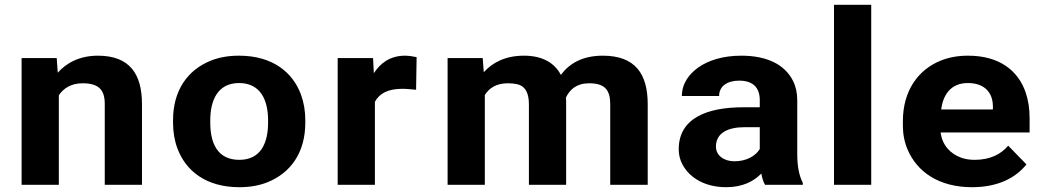

<svg xmlns="http://www.w3.org/2000/svg" viewBox="-20 -770 4374 800"><path d="M324.1 -423C389.5 -423 416.5 -397.3 416.5 -337V0H571.6V-336C571.6 -460.2 521.6 -538 387.9 -538C311.9 -538 256.3 -507.7 220.7 -467L216.3 -528H70V0H225.1V-373C244.1 -401.4 275.7 -423 324.1 -423Z M701 -269V-259C701 -220.3 707 -184.7 719.1 -152C754.1 -57.5 839.2 10 977.1 10C1021.1 10 1060.1 3.2 1094.2 -10.5C1191 -49.3 1252.1 -133.9 1252.1 -259V-269C1252.1 -307.7 1246 -343.3 1234 -376C1199 -470.5 1113.9 -538 976 -538C932 -538 893 -531.2 858.8 -517.5C762.1 -478.7 701 -394.1 701 -269ZM1097 -269V-259C1097 -175.9 1067.8 -104 977.1 -104C885 -104 856.1 -175.1 856.1 -259V-269C856.1 -350.7 886.3 -424 976 -424C1066.5 -424 1097 -351.5 1097 -269Z M1667.5 -538C1603.3 -538 1563.3 -504.5 1537.7 -465L1534.4 -528H1387V0H1542.1V-346C1561.8 -381.8 1597.5 -400 1657.6 -400C1674.6 -400 1698.1 -397.3 1713.7 -396L1715.9 -532C1704.3 -534.6 1682.4 -538 1667.5 -538Z M2095.8 -423C2109.7 -423 2122.2 -421.8 2133.2 -419.5C2171.2 -411.4 2183.8 -379 2183.8 -335V0H2338.9V-352C2338.9 -354.3 2337.8 -360.6 2337.8 -363C2354 -397.4 2382.8 -423 2434.6 -423C2499.5 -423 2522.6 -395.9 2522.6 -336V0H2678.8V-336C2678.8 -461.7 2627.2 -538 2491.8 -538C2406.5 -538 2352.7 -505.6 2316.9 -458C2290.4 -508.5 2239.9 -538 2162.9 -538C2085.5 -538 2031.5 -509 1995.7 -469L1991.3 -528H1845V0H2000.1V-374C2018 -402.8 2047.8 -423 2095.8 -423Z M3301.9 -128V-352C3301.9 -382.7 3296 -409.7 3284.3 -433C3250.2 -500.8 3176.5 -538 3068.7 -538C2992.6 -538 2930.7 -518.5 2888.3 -488C2852.6 -462.2 2821.2 -423.1 2821.2 -370H2976.3C2976.3 -411.9 3011.5 -434 3059.9 -434C3118 -434 3145.7 -404.3 3145.7 -353V-323H3076.4C2929.3 -323 2808 -279.4 2808 -148C2808 -125.3 2813.1 -104.3 2823.4 -85C2852.8 -29.6 2916.6 10 3006 10C3073.9 10 3121 -14.5 3152.3 -47C3155.2 -28.3 3160.4 -12.7 3167.7 0H3325V-8C3308.7 -40.6 3301.9 -78.8 3301.9 -128ZM2963.1 -159C2963.1 -217.5 3015.3 -240 3081.9 -240H3145.7V-149C3127.9 -119.9 3090 -98 3040.1 -98C2997 -98 2963.1 -121.6 2963.1 -159Z M3610.1 0V-750H3455V0Z M4256.8 -85 4180.9 -163C4150.9 -127.5 4105.7 -104 4041.2 -104C4020.7 -104 4002.3 -106.8 3986.2 -112.5C3939.3 -129 3906 -165.2 3899.3 -218H4270V-278C4270 -317.3 4264.5 -353 4253.5 -385C4222.2 -476 4143.9 -538 4013.7 -538C3971.9 -538 3934.3 -531.3 3900.9 -518C3804.2 -479.4 3742 -390.5 3742 -265V-246C3742 -210.7 3748.6 -177.5 3761.8 -146.5C3800.8 -54.9 3891 10 4030.2 10C4137.8 10 4212.1 -28.7 4256.8 -85ZM4117.1 -326V-314H3901.5C3909.3 -373.1 3940.3 -424 4012.6 -424C4079.8 -424 4117.1 -386.6 4117.1 -326Z"/></svg>

Font: Asimov
Style: Wid
Weight: 500
Designer: Google
Version: Version 2.000980; 2014